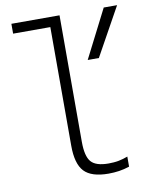

<svg xmlns="http://www.w3.org/2000/svg" viewBox="-84 -792 678 864"><g transform="rotate(-10 255.5 -360.0)"><path d="M342 10Q264 10 231 -25Q198 -60 198 -143V-685H28V-730H248V-152Q248 -86 270 -60.5Q292 -35 350 -35Q376 -35 396.5 -39Q417 -43 438 -51V-5Q414 3 390.5 6.5Q367 10 342 10ZM389 -510H338L450 -730H511Z"/></g></svg>

Font: M PLUS 1 Code Light
Style: Regular
Weight: 300
Designer: Coji Morishita
Foundry: UNDERFOREST DESIGN
Version: Version 1.002